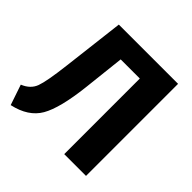

<svg xmlns="http://www.w3.org/2000/svg" viewBox="-183 -849 1022 1022"><g transform="rotate(45 327.5 -338.0)"><path d="M145 -693H591V0H427V-569H283L257 -334Q237 -158 193.5 -82.5Q150 -7 41 17L2 -98Q54 -119 70.5 -163.5Q87 -208 103 -342Z"/></g></svg>

Font: FiraGO
Style: Bold
Weight: 700
Designer: bBox Type
Foundry: bBox Type GmbH
Version: Version 1.001;PS 001.001;hotconv 1.0.88;makeotf.lib2.5.64775